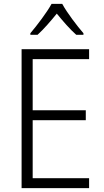

<svg xmlns="http://www.w3.org/2000/svg" viewBox="-20 -967 534 987"><path d="M300 -947H245C221 -903 170 -836 136 -796V-788H173C205 -817 242 -860 272 -897C303 -859 339 -817 372 -788H409V-796C377 -833 324 -902 300 -947ZM438 0V-51H148V-349H421V-400H148V-663H438V-714H91V0Z"/></svg>

Font: Noto Sans Devanagari SemiCondensed Light
Style: Regular
Weight: 300
Width: 4
Designer: Jelle Bosma - Monotype Design Team
Foundry: Monotype Imaging Inc.
Version: Version 2.004